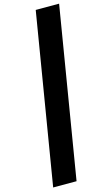

<svg xmlns="http://www.w3.org/2000/svg" viewBox="-173 -1017 735 1305"><g transform="rotate(-15 195.0 -364.0)"><path d="M390.1 -961.9 192.4 234.4H27.8L225.6 -961.9Z"/></g></svg>

Font: Inter ExtraBold
Style: Italic
Weight: 800
Italic angle: -9.3988°
Designer: Rasmus Andersson
Foundry: rsms
Version: Version 4.001;git-66647c0bb